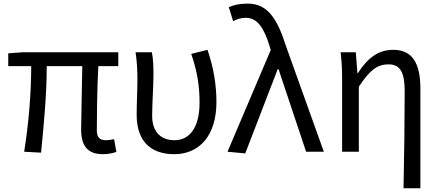

<svg xmlns="http://www.w3.org/2000/svg" viewBox="-20 -829 2401 1049"><path d="M541.6 13.4C573.2 13.4 597.6 7.4 615.9 0.9L603.4 -68.5C583.2 -64.9 569.4 -62.9 560 -62.9C525.8 -62.9 509 -77.6 509 -116.3C509 -168.6 510.2 -344 517.2 -467.8H626.3V-543.4H102.6L25.1 -537.6V-467.8H150.5C150.5 -321 136.7 -153.2 112 0L204.4 5.1C219.4 -146.5 235.4 -314.9 235.4 -467.8H429.6C428 -348.4 423.3 -178.7 423.3 -122.3C423.3 -34.7 456.4 13.4 541.6 13.4Z M932.3 13.4C1068.2 13.4 1162.5 -87.1 1162.5 -271.3C1162.5 -367.8 1146.1 -462.1 1113.8 -556.8L1024.7 -534.6C1059.7 -435.3 1070.3 -350.8 1070.3 -268.8C1070.3 -126.5 1012.2 -62.9 933.5 -62.9C868.5 -62.9 811.3 -98.8 811.3 -196.5C811.3 -263.3 818.3 -355.6 818.3 -416C818.3 -463.9 817.6 -505 809.8 -543.4H720.7C729.3 -486.5 730.7 -437.6 730.7 -394.4C730.7 -330.1 726.7 -266.1 726.7 -201.7C726.7 -58.3 802.8 13.4 932.3 13.4Z M1319.9 9.3 1497.3 -451.3H1501.7L1652.4 0H1749.3L1543.4 -574.4C1494.4 -729.8 1440.8 -809.3 1333 -809.3C1285.2 -809.3 1256.2 -801 1230 -789.6L1253.8 -713.3C1273.1 -723.5 1293.1 -731.7 1323 -731.7C1385 -731.7 1421.9 -678.5 1452.5 -578.3L1459.1 -555.4L1223 0Z M2184.7 199.6H2276.8V-344.1C2276.8 -482.4 2233.7 -556.8 2128.7 -556.8C2048.9 -556.8 1990.4 -515.1 1935.1 -429.1H1932.7L1924 -543.4H1841C1848 -486.5 1849.1 -437.6 1849.1 -394.4V0H1940.5V-355.2C2001 -447.1 2042.4 -477.4 2102.3 -477.4C2166.4 -477.4 2191 -434 2191 -332.4C2191 -175.6 2188.6 22.6 2184.7 199.6Z"/></svg>

Font: Source Han Sans JP VF
Style: Regular
Weight: 250
Designer: Ryoko NISHIZUKA 西塚涼子 (kana, bopomofo & ideographs); Paul D. Hunt (Latin, Greek & Cyrillic); Sandoll Communications 산돌커뮤니
Foundry: Adobe
Version: Version 2.004;hotconv 1.0.118;makeotfexe 2.5.65603